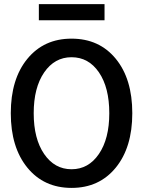

<svg xmlns="http://www.w3.org/2000/svg" viewBox="-20 -897 690 929"><path d="M168 -798.8V-877H485.8V-798.8ZM32.2 -349.1Q32.2 -514.6 112.3 -612.3Q192.4 -710 326.2 -710Q460.4 -710 540.3 -612.5Q620.1 -515.1 620.1 -349.1Q620.1 -183.6 540 -85.7Q460 12.2 326.2 12.2Q192.4 12.2 112.3 -85.9Q32.2 -184.1 32.2 -349.1ZM508.8 -349.1Q508.8 -473.6 458.7 -546.9Q408.7 -620.1 326.2 -620.1Q244.1 -620.1 193.6 -546.4Q143.1 -472.7 143.1 -349.1Q143.1 -225.6 193.6 -151.9Q244.1 -78.1 326.2 -78.1Q408.2 -78.1 458.5 -151.9Q508.8 -225.6 508.8 -349.1Z"/></svg>

Font: Azeret Mono
Style: Regular
Weight: 400
Designer: Martin Vácha
Foundry: Displaay
Version: Version 1.002